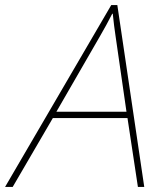

<svg xmlns="http://www.w3.org/2000/svg" viewBox="-70 -736 650 756"><path d="M-50 0 368 -716H392L498 0H473L432 -271H138L-20 0ZM152 -296H428L385 -594Q379 -633 374 -682H372Q361 -660 348.5 -637.5Q336 -615 324 -594Z"/></svg>

Font: Noto Sans Thin
Style: Italic
Weight: 100
Italic angle: -12°
Designer: Monotype Design Team
Foundry: Monotype Imaging Inc.
Version: Version 2.013; ttfautohint (v1.8.4.7-5d5b)